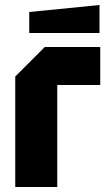

<svg xmlns="http://www.w3.org/2000/svg" viewBox="-20 -748 438 768"><path d="M41 0V-442L159 -560H381V-408H209V0ZM97 -616V-700L378 -728V-616Z"/></svg>

Font: Tektur SemiCondensed
Style: Bold
Weight: 700
Width: 4
Designer: Adam Jagosz
Foundry: Adam Jagosz
Version: Version 1.005;gftools[0.9.30]